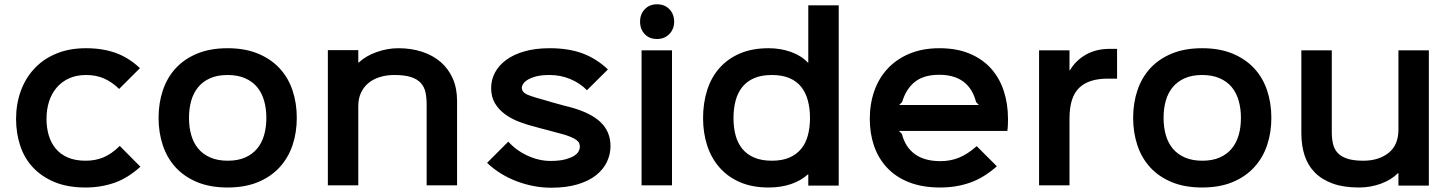

<svg xmlns="http://www.w3.org/2000/svg" viewBox="-20 -865 6778 896"><path d="M635 -87Q577 -34 514 -12Q451 10 379 10Q296 10 235.5 -15Q175 -40 134.5 -83Q94 -126 74.5 -184.5Q55 -243 55 -310Q55 -379 76.5 -439Q98 -499 139.5 -544Q181 -589 242 -614.5Q303 -640 381 -640Q459 -640 520 -618Q581 -596 633 -547L536 -450Q502 -483 465 -499Q428 -515 382 -515Q336 -515 301.5 -499Q267 -483 243.5 -455Q220 -427 208.5 -390Q197 -353 197 -310Q197 -269 207.5 -233.5Q218 -198 240 -171.5Q262 -145 296.5 -130Q331 -115 380 -115Q425 -115 462.5 -130.5Q500 -146 539 -184Z M1365 -315Q1365 -246 1345 -187Q1325 -128 1284.5 -84Q1244 -40 1183.5 -15Q1123 10 1042 10Q961 10 900.5 -15Q840 -40 800 -83.5Q760 -127 740 -186.5Q720 -246 720 -315Q720 -384 740 -443.5Q760 -503 800 -546.5Q840 -590 900.5 -615Q961 -640 1042 -640Q1123 -640 1183.5 -615Q1244 -590 1284.5 -546.5Q1325 -503 1345 -443.5Q1365 -384 1365 -315ZM1223 -315Q1223 -358 1212.5 -395Q1202 -432 1180 -458.5Q1158 -485 1123.5 -500Q1089 -515 1042 -515Q995 -515 961 -500Q927 -485 905 -458.5Q883 -432 872.5 -395.5Q862 -359 862 -315Q862 -271 872.5 -234.5Q883 -198 905 -171.5Q927 -145 961.5 -130Q996 -115 1043 -115Q1090 -115 1124 -130Q1158 -145 1180 -171.5Q1202 -198 1212.5 -234.5Q1223 -271 1223 -315Z M2113 -394V0H1971V-378Q1971 -409 1965.5 -434.5Q1960 -460 1943.5 -478Q1927 -496 1897.5 -505.5Q1868 -515 1820 -515Q1784 -515 1753 -505.5Q1722 -496 1699.5 -477.5Q1677 -459 1664.5 -432Q1652 -405 1652 -370V0H1510V-631H1652V-573H1654Q1687 -604 1737.5 -622Q1788 -640 1839 -640Q1899 -640 1949.5 -623.5Q2000 -607 2036.5 -575.5Q2073 -544 2093 -498.5Q2113 -453 2113 -394Z M2829 -183Q2829 -145 2812.5 -110Q2796 -75 2762.5 -48Q2729 -21 2676.5 -5Q2624 11 2552 11Q2471 11 2391.5 -19Q2312 -49 2253 -105L2352 -204Q2390 -162 2443 -138Q2496 -114 2549 -114Q2590 -114 2616.5 -121Q2643 -128 2658.5 -137.5Q2674 -147 2680 -158.5Q2686 -170 2686 -179Q2686 -187 2683.5 -195Q2681 -203 2671.5 -210.5Q2662 -218 2643.5 -226Q2625 -234 2594 -242Q2589 -243 2573 -247.5Q2557 -252 2538.5 -257Q2520 -262 2503.5 -266Q2487 -270 2482 -272Q2441 -282 2403 -296.5Q2365 -311 2336 -332.5Q2307 -354 2289.5 -383.5Q2272 -413 2272 -454Q2272 -493 2290 -526.5Q2308 -560 2342.5 -585.5Q2377 -611 2428 -625.5Q2479 -640 2545 -640Q2633 -640 2698 -616Q2763 -592 2817 -541L2719 -444Q2687 -477 2641.5 -496Q2596 -515 2545 -515Q2505 -515 2480 -508Q2455 -501 2440.5 -491.5Q2426 -482 2420.5 -472Q2415 -462 2415 -456Q2415 -434 2443 -422.5Q2471 -411 2535 -394Q2540 -392 2554.5 -388Q2569 -384 2585.5 -379.5Q2602 -375 2616.5 -371Q2631 -367 2637 -366Q2735 -340 2782 -295.5Q2829 -251 2829 -183Z M3126 -764Q3126 -729 3103.5 -706Q3081 -683 3046 -683Q3010 -683 2988.5 -706Q2967 -729 2967 -764Q2967 -799 2989 -822Q3011 -845 3046 -845Q3082 -845 3104 -822Q3126 -799 3126 -764ZM3116 0H2974V-630H3116Z M3894 1H3752V-51H3750Q3718 -22 3671.5 -6Q3625 10 3567 10Q3491 10 3434 -14.5Q3377 -39 3338.5 -82.5Q3300 -126 3280.5 -185Q3261 -244 3261 -314Q3261 -384 3280 -444Q3299 -504 3337.5 -547.5Q3376 -591 3433 -615.5Q3490 -640 3567 -640Q3623 -640 3671.5 -622.5Q3720 -605 3750 -573H3752V-840H3894ZM3760 -314Q3760 -359 3750 -396Q3740 -433 3719 -459.5Q3698 -486 3664 -500.5Q3630 -515 3582 -515Q3534 -515 3500 -500.5Q3466 -486 3444.5 -459.5Q3423 -433 3413 -396Q3403 -359 3403 -314Q3403 -269 3413 -232.5Q3423 -196 3444.5 -170Q3466 -144 3500 -129.5Q3534 -115 3582 -115Q3630 -115 3663.5 -129.5Q3697 -144 3718.5 -170Q3740 -196 3750 -233Q3760 -270 3760 -314Z M4684 -310Q4684 -299 4683.5 -284Q4683 -269 4681 -254H4175L4189 -240Q4204 -179 4249 -146Q4294 -113 4369 -113Q4416 -113 4456 -129.5Q4496 -146 4538 -183L4632 -89Q4571 -35 4506.5 -12.5Q4442 10 4368 10Q4284 10 4222 -14.5Q4160 -39 4119.5 -82.5Q4079 -126 4059 -184Q4039 -242 4039 -310Q4039 -381 4060.5 -441.5Q4082 -502 4123.5 -546Q4165 -590 4225.5 -615Q4286 -640 4364 -640Q4445 -640 4505.5 -614.5Q4566 -589 4605.5 -544.5Q4645 -500 4664.5 -440Q4684 -380 4684 -310ZM4548 -375 4535 -389Q4502 -516 4363 -516Q4291 -516 4249.5 -483Q4208 -450 4190 -389L4176 -375Z M5193 -498H5149Q5060 -498 5015.5 -454.5Q4971 -411 4971 -312V0H4829V-630H4971V-537H4973Q5000 -583 5047.5 -610Q5095 -637 5159 -637H5193Z M5913 -315Q5913 -246 5893 -187Q5873 -128 5832.5 -84Q5792 -40 5731.5 -15Q5671 10 5590 10Q5509 10 5448.5 -15Q5388 -40 5348 -83.5Q5308 -127 5288 -186.5Q5268 -246 5268 -315Q5268 -384 5288 -443.5Q5308 -503 5348 -546.5Q5388 -590 5448.5 -615Q5509 -640 5590 -640Q5671 -640 5731.5 -615Q5792 -590 5832.5 -546.5Q5873 -503 5893 -443.5Q5913 -384 5913 -315ZM5771 -315Q5771 -358 5760.5 -395Q5750 -432 5728 -458.5Q5706 -485 5671.5 -500Q5637 -515 5590 -515Q5543 -515 5509 -500Q5475 -485 5453 -458.5Q5431 -432 5420.5 -395.5Q5410 -359 5410 -315Q5410 -271 5420.5 -234.5Q5431 -198 5453 -171.5Q5475 -145 5509.5 -130Q5544 -115 5591 -115Q5638 -115 5672 -130Q5706 -145 5728 -171.5Q5750 -198 5760.5 -234.5Q5771 -271 5771 -315Z M6648 1H6506V-57H6504Q6472 -25 6423.5 -7.5Q6375 10 6322 10Q6251 10 6200.5 -8Q6150 -26 6117 -59Q6084 -92 6068.5 -138.5Q6053 -185 6053 -243V-630H6195V-248Q6195 -219 6200.5 -194.5Q6206 -170 6221.5 -152.5Q6237 -135 6266 -125Q6295 -115 6342 -115Q6414 -115 6460 -151.5Q6506 -188 6506 -260V-630H6648Z"/></svg>

Font: TypoPRO Sinkin Sans
Style: 600 SemiBold
Weight: 600
Designer: Keith Bates
Foundry: K-Type
Version: Sinkin Sans (version 1.0)  by Keith Bates   •   © 2014   www